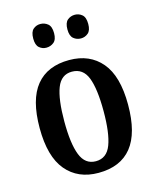

<svg xmlns="http://www.w3.org/2000/svg" viewBox="-114 -828 750 917"><g transform="rotate(-15 261.0 -369.5)"><path d="M259 10Q158 10 100 -59Q42 -128 42 -269Q42 -410 98 -478.5Q154 -547 262 -547Q363 -547 421 -478.5Q479 -410 479 -269Q479 -128 423.5 -59Q368 10 259 10ZM261 -47Q315 -47 336.5 -103.5Q358 -160 358 -269Q358 -379 336.5 -434.5Q315 -490 260 -490Q207 -490 185.5 -434.5Q164 -379 164 -269Q164 -160 186 -103.5Q208 -47 261 -47ZM344 -632Q323 -632 307.5 -645Q292 -658 292 -690Q292 -723 307.5 -736Q323 -749 344 -749Q364 -749 379.5 -736Q395 -723 395 -690Q395 -658 379.5 -645Q364 -632 344 -632ZM173 -632Q153 -632 138 -645Q123 -658 123 -690Q123 -723 138 -736Q153 -749 173 -749Q194 -749 210 -736Q226 -723 226 -690Q226 -658 210 -645Q194 -632 173 -632Z"/></g></svg>

Font: Noto Serif Condensed SemiBold
Style: Regular
Weight: 600
Width: 3
Designer: Monotype Design Team
Foundry: Monotype Imaging Inc.
Version: Version 2.013